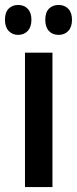

<svg xmlns="http://www.w3.org/2000/svg" viewBox="-39 -807 311 776"><path d="M173 -51H62V-594H173ZM-19 -727Q-19 -757 -4 -772Q11 -787 34 -787Q58 -787 73 -771.5Q88 -756 88 -727Q88 -698 73 -682Q58 -666 34 -666Q11 -666 -4 -682Q-19 -698 -19 -727ZM144 -727Q144 -757 159 -772Q174 -787 198 -787Q222 -787 237 -771.5Q252 -756 252 -727Q252 -698 237 -682Q222 -666 198 -666Q173 -666 158.5 -682Q144 -698 144 -727Z"/></svg>

Font: Noto Sans Tamil UI ExtraCondensed SemiBold
Style: Regular
Weight: 600
Width: 2
Designer: Jelle Bosma - Monotype Design Team
Foundry: Monotype Imaging Inc.
Version: Version 2.004; ttfautohint (v1.8.4.7-5d5b)